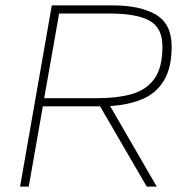

<svg xmlns="http://www.w3.org/2000/svg" viewBox="-20 -688 672 708"><path d="M54 0 171 -668H397Q497 -668 555 -634Q613 -600 613 -516Q613 -438 584.5 -391Q556 -344 505 -322.5Q454 -301 386 -297L558 0H521L349 -296H138L86 0ZM143 -326H341Q412 -326 465.5 -341Q519 -356 549 -397Q579 -438 579 -516Q579 -586 531 -612Q483 -638 387 -638H198Z"/></svg>

Font: Gantari Thin
Style: Italic
Weight: 100
Italic angle: -10°
Designer: Anugrah Pasau
Foundry: Lafontype
Version: Version 1.000; ttfautohint (v1.8.4.7-5d5b)